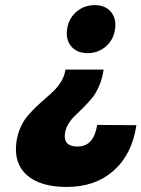

<svg xmlns="http://www.w3.org/2000/svg" viewBox="-20 -572 557 756"><path d="M44.9 -15.1Q49.3 -44.9 61.3 -71.3Q73.2 -97.7 89.6 -116.7Q106 -135.7 124.5 -153.3Q143.1 -170.9 161.6 -186.8Q180.2 -202.6 196 -218.8Q211.9 -234.9 223.1 -255.1Q234.4 -275.4 237.8 -297.9H388.2Q382.8 -262.7 370.1 -233.2Q357.4 -203.6 341.8 -185.1Q326.2 -166.5 308.3 -148.4Q290.5 -130.4 275.9 -116.9Q261.2 -103.5 250 -85.2Q238.8 -66.9 235.8 -46.9Q228.5 4.9 285.2 4.9Q317.4 4.9 336.4 -15.9Q355.5 -36.6 362.8 -80.1L517.1 -79.1Q500 35.6 427.5 99.9Q355 164.1 243.2 164.1Q137.7 164.1 85.2 116.9Q32.7 69.8 44.9 -15.1ZM244.1 -457Q250 -499 280.5 -525.4Q311 -551.8 353 -551.8Q394.5 -551.8 416.7 -525.4Q439 -499 433.1 -457Q427.2 -415.5 397 -389.2Q366.7 -362.8 325.2 -362.8Q283.2 -362.8 260.7 -389.2Q238.3 -415.5 244.1 -457Z"/></svg>

Font: Trueno ExtraBold
Style: Italic
Weight: 800
Designer: Julieta Ulanovsky
Foundry: Julieta Ulanovsky
Version: Version 3.001b | FøM Fix